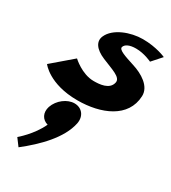

<svg xmlns="http://www.w3.org/2000/svg" viewBox="-263 -710 1197 1345"><g transform="rotate(30 335.5 -38.0)"><path d="M486.4 -584C387.4 -584 266.5 -539 231.2 -459C208.6 -409 240.2 -361 319.2 -328C400.8 -293 481.8 -273 472.6 -226C459.6 -161 377 -157 333 -157C236 -157 153.1 -236 153.1 -236L-9.2 -97C-9.2 -97 72.4 17 301.4 17C491.4 17 672.7 -57 680 -235C683.4 -316 594.5 -369 516.1 -393C439 -418 377.9 -437 385.8 -463C393.5 -487 425 -503 477 -503C545 -503 607.2 -472 607.2 -472L674.9 -548C674.9 -548 597.4 -584 486.4 -584ZM296.1 45C356.1 45 394.8 93 382 157C354.8 289 230.8 413 109.3 508L66.1 450C66.1 450 160.1 372 206.8 269C158.8 256 134.7 211 152 157C173.8 93 238.1 45 296.1 45Z"/></g></svg>

Font: Hussar Milosc
Style: Obl
Weight: 700
Foundry: Cannot Into Space Fonts
Version: Version 1.02